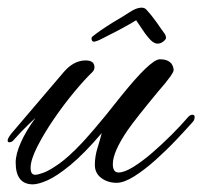

<svg xmlns="http://www.w3.org/2000/svg" viewBox="-39 -471 529 502"><path d="M47 11Q2 11 2 -46Q2 -68 15.5 -98.5Q29 -129 54 -163Q54 -163 36 -146Q18 -129 -5 -103Q-9 -99 -15 -99Q-19 -99 -19 -104Q-19 -109 -10 -121L128 -283Q154 -313 185 -313Q208 -313 208 -295Q208 -288 202 -282Q183 -264 155.5 -231Q128 -198 102 -160Q76 -122 58.5 -87.5Q41 -53 41 -32Q41 -14 53 -14Q60 -14 75 -19.5Q90 -25 115 -42.5Q140 -60 175 -97Q181 -103 207 -133Q233 -163 277 -219Q355 -316 379 -316Q412 -316 415 -289Q417 -280 373 -230Q316 -161 295 -131Q256 -74 256 -42Q256 -20 271 -20Q286 -20 309.5 -34.5Q333 -49 359 -71.5Q385 -94 409.5 -118.5Q434 -143 452 -164Q458 -171 464 -171Q470 -171 470 -165Q470 -163 469 -159Q468 -155 463 -150Q447 -132 422 -105.5Q397 -79 368 -53Q339 -27 312 -10Q285 7 266 7Q243 7 226 -5.5Q209 -18 209 -40Q209 -62 216 -84.5Q223 -107 227 -123Q180 -68 144.5 -39Q109 -10 85 0.5Q61 11 47 11ZM206 -362Q202 -362 200.5 -368Q199 -374 206 -378Q212 -383 225 -392Q238 -401 254 -411Q283 -428 300.5 -439.5Q318 -451 331 -451Q339 -451 343.5 -446Q348 -441 355 -433Q363 -423 369.5 -414Q376 -405 382 -396Q387 -389 391 -383.5Q395 -378 395 -372Q395 -368 388 -362.5Q381 -357 374 -357Q362 -356 347 -375Q341 -382 332.5 -395Q324 -408 317 -418Q307 -412 296.5 -406Q286 -400 271 -392Q247 -380 230 -371Q213 -362 206 -362Z"/></svg>

Font: Alex Brush
Style: Regular
Weight: 400
Designer: Robert E. Leuschke
Foundry: Robert E. Leuschke
Version: Version 1.111; ttfautohint (v1.8.4.7-5d5b)